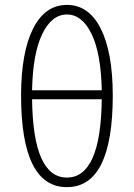

<svg xmlns="http://www.w3.org/2000/svg" viewBox="-20 -751 546 783"><path d="M395 -346.2H110.8Q114.7 -26.9 252.9 -26.9Q391.1 -26.9 395 -346.2ZM110.8 -382.8H395Q392.1 -532.7 353.5 -612.3Q314.9 -691.9 252.9 -691.9Q190.9 -691.9 152.3 -612.3Q113.8 -532.7 110.8 -382.8ZM65.9 -362.8Q66.4 -538.6 115.2 -634.8Q164.1 -731 252.9 -731Q341.8 -731 390.6 -634.8Q439.5 -538.6 439.9 -362.8Q439.9 12.2 252.9 12.2Q65.9 12.2 65.9 -362.8Z"/></svg>

Font: SourceSansPro-Light
Style: Regular
Weight: 300
Designer: Paul D. Hunt
Foundry: Adobe Systems Incorporated
Version: Version 2.020;PS 2.0;hotconv 1.0.86;makeotf.lib2.5.63406